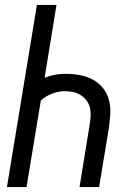

<svg xmlns="http://www.w3.org/2000/svg" viewBox="-20 -755 540 775"><path d="M8 0 129 -735H208L160 -441Q180 -449 200.5 -453Q221 -457 242 -457Q272 -457 301 -452Q330 -447 354 -434Q378 -421 395.5 -399.5Q413 -378 420 -351Q427 -324 425 -294Q423 -264 419 -235L380 0H301L341 -246Q344 -264 345.5 -282Q347 -300 344 -316.5Q341 -333 331 -347Q321 -361 307.5 -370Q294 -379 277.5 -383Q261 -387 243 -387Q217 -387 191.5 -377.5Q166 -368 145 -350L87 0Z"/></svg>

Font: Iosevka Term Curly
Style: Italic
Weight: 400
Italic angle: -9°
Designer: Belleve Invis
Foundry: Belleve Invis
Version: Version 32.3.0